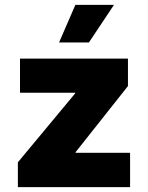

<svg xmlns="http://www.w3.org/2000/svg" viewBox="-20 -772 612 792"><path d="M53.7 0H516.6V-141.6H292V-144.5L507.8 -417V-530.3H62.5V-389.6H290V-386.7L53.7 -102.5ZM223.6 -596.7H346.7L450.2 -752H291Z"/></svg>

Font: Pretendard Black
Style: Regular
Weight: 900
Designer: Base glyphs from Inter by Rasmus Andersson; Hangeul glyphs from Noto Sans CJK(Source Han Sans) by Jang Soo-young and Kan
Foundry: Kil Hyung-jin
Version: Version 1.309;Glyphs 3.2 (3225)